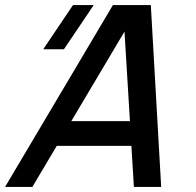

<svg xmlns="http://www.w3.org/2000/svg" viewBox="-85 -740 774 760"><path d="M445 0H553L512 -720H362L-65 0H43L139.6 -162.5H435.1ZM168.1 -545 286 -720H204L86.1 -545ZM197.3 -260.5 407.8 -615 429.3 -260.5Z"/></svg>

Font: Manrope
Style: SemiBoldItalic
Weight: 600
Italic angle: -15°
Designer: Mikhail Sharanda
Foundry: Mikhail Sharanda
Version: Version 4.502;hotconv 1.0.109;makeotfexe 2.5.65596